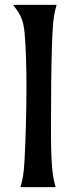

<svg xmlns="http://www.w3.org/2000/svg" viewBox="-20 -767 314 787"><path d="M189.5 -351.6C189.5 -443.8 191.4 -562 195.3 -634.8C198.2 -694.3 203.1 -714.8 211.9 -747.1H33.7C57.1 -715.8 74.7 -694.8 80.6 -634.8C86.4 -575.2 88.4 -483.9 88.4 -412.6C88.4 -299.8 85 -198.2 80.6 -111.3C77.6 -52.7 72.8 -31.7 64 0H208C199.2 -31.7 194.8 -52.7 191.4 -111.3C187.5 -180.2 189.5 -262.2 189.5 -351.6Z"/></svg>

Font: Amarante
Style: Regular
Weight: 400
Designer: Karolina Lach
Foundry: Sorkin Type Co.
Version: Version 1.001